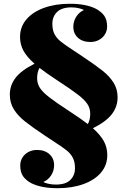

<svg xmlns="http://www.w3.org/2000/svg" viewBox="-20 -802 670 1010"><path d="M468.8 -127.4Q508.3 -92.3 526.4 -59.1Q544.4 -25.9 544.4 14.2Q544.4 66.9 511 106.2Q477.5 145.5 418.2 166.7Q358.9 188 282.7 188Q198.2 188 145.5 162.1Q116.2 146.5 101.3 125Q86.4 103.5 86.4 67.9Q86.4 46.4 97.4 27.8Q108.4 9.3 128.7 -2Q148.9 -13.2 174.3 -13.2Q215.3 -13.2 240 9Q264.6 31.2 264.6 66.9Q264.6 96.2 249 120.4Q233.4 144.5 208.5 154.8Q213.4 159.7 232.9 164.3Q252.4 168.9 273.4 168.9Q325.7 168.9 350.1 144.5Q374.5 120.1 374.5 83Q374.5 49.8 363 27.8Q351.6 5.9 329.8 -11.5Q308.1 -28.8 261.7 -58.6L218.8 -86.9Q147 -134.8 110.4 -164.1Q73.7 -193.4 52.7 -227.1Q31.7 -260.7 31.7 -304.2Q31.7 -353.5 62 -392.8Q92.3 -432.1 161.6 -466.8Q121.6 -502 103.5 -534.9Q85.4 -567.9 85.4 -607.9Q85.4 -660.6 118.9 -700Q152.3 -739.3 211.7 -760.7Q271 -782.2 347.7 -782.2Q432.6 -782.2 484.4 -755.9Q513.7 -740.2 528.6 -718.8Q543.5 -697.3 543.5 -662.1Q543.5 -640.6 532.5 -622.1Q521.5 -603.5 501.2 -592.3Q481 -581.1 455.6 -581.1Q414.6 -581.1 390.1 -603.3Q365.7 -625.5 365.7 -661.1Q365.7 -689.9 381.1 -714.1Q396.5 -738.3 421.4 -749Q416 -753.4 396.7 -758.3Q377.4 -763.2 356.4 -763.2Q304.7 -763.2 280 -738.8Q255.4 -714.4 255.4 -676.8Q255.4 -644 266.8 -622.3Q278.3 -600.6 299.6 -583.5Q320.8 -566.4 367.2 -536.1L411.6 -506.8Q482.9 -459 519.8 -429.7Q556.6 -400.4 577.6 -366.7Q598.6 -333 598.6 -290Q598.6 -240.7 568.4 -201.4Q538.1 -162.1 468.8 -127.4ZM441.9 -149.4Q454.6 -170.4 454.6 -204.1Q454.6 -231.9 439.9 -254.4Q425.3 -276.9 389.6 -304.4Q354 -332 280.3 -379.9Q218.3 -420.9 188 -444.8Q175.3 -423.3 175.3 -390.1Q175.3 -362.3 189.9 -339.6Q204.6 -316.9 240 -289.6Q275.4 -262.2 349.6 -213.9Q403.8 -178.7 441.9 -149.4Z"/></svg>

Font: TypoPRO Playfair Display
Style: Regular
Weight: 900
Designer: Claus Eggers Sørensen
Foundry: Claus Eggers Sørensen
Version: Version 1.004;PS 001.004;hotconv 1.0.70;makeotf.lib2.5.58329